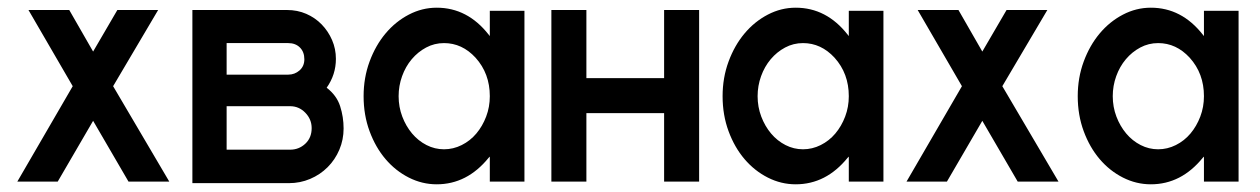

<svg xmlns="http://www.w3.org/2000/svg" viewBox="-20 -474 3274 499"><path d="M391 -448 274 -250 420 -2H314L222 -160L130 -2H25L169 -250L54 -448H160L222 -340L285 -448Z M726 -448Q753 -448 776 -438Q799 -428 816 -410.5Q833 -393 843 -370Q853 -347 853 -321Q853 -280 829 -246Q855 -226 864 -198Q873 -170 873 -140Q873 -111 862 -85Q851 -59 831.5 -39.5Q812 -20 786 -9Q760 2 731 2H480V-448ZM569 -198V-85H734Q757 -85 773.5 -100.5Q790 -116 790 -141Q790 -164 773.5 -181Q757 -198 734 -198ZM569 -362V-280H595H729Q746 -280 758.5 -291Q771 -302 771 -320Q771 -339 759.5 -350.5Q748 -362 729 -362Z M1343 -446V-2H1253V-67L1250 -64Q1194 5 1115 5Q1077 5 1042.5 -12.5Q1008 -30 982 -60.5Q956 -91 940.5 -133Q925 -175 925 -224Q925 -272 940.5 -314Q956 -356 982 -387Q1008 -418 1042.5 -436Q1077 -454 1115 -454Q1195 -454 1250 -384L1251 -383Q1251 -381 1253 -381V-446ZM1216 -324Q1181 -362 1134 -362Q1109 -362 1087.5 -350.5Q1066 -339 1050 -320Q1034 -301 1025 -276Q1016 -251 1016 -224Q1016 -196 1025.5 -171Q1035 -146 1051 -127Q1067 -108 1088.5 -97Q1110 -86 1134 -86Q1158 -86 1180 -97Q1202 -108 1218 -127Q1234 -146 1243.5 -171Q1253 -196 1253 -224Q1253 -283 1216 -324Z M1797 -448V-2H1706V-180H1504V-2H1413V-448H1504V-271H1706V-448Z M2276 -446V-2H2186V-67L2183 -64Q2127 5 2048 5Q2010 5 1975.5 -12.5Q1941 -30 1915 -60.5Q1889 -91 1873.5 -133Q1858 -175 1858 -224Q1858 -272 1873.5 -314Q1889 -356 1915 -387Q1941 -418 1975.5 -436Q2010 -454 2048 -454Q2128 -454 2183 -384L2184 -383Q2184 -381 2186 -381V-446ZM2149 -324Q2114 -362 2067 -362Q2042 -362 2020.5 -350.5Q1999 -339 1983 -320Q1967 -301 1958 -276Q1949 -251 1949 -224Q1949 -196 1958.5 -171Q1968 -146 1984 -127Q2000 -108 2021.5 -97Q2043 -86 2067 -86Q2091 -86 2113 -97Q2135 -108 2151 -127Q2167 -146 2176.5 -171Q2186 -196 2186 -224Q2186 -283 2149 -324Z M2702 -448 2585 -250 2731 -2H2625L2533 -160L2441 -2H2336L2480 -250L2365 -448H2471L2533 -340L2596 -448Z M3199 -446V-2H3109V-67L3106 -64Q3050 5 2971 5Q2933 5 2898.5 -12.5Q2864 -30 2838 -60.5Q2812 -91 2796.5 -133Q2781 -175 2781 -224Q2781 -272 2796.5 -314Q2812 -356 2838 -387Q2864 -418 2898.5 -436Q2933 -454 2971 -454Q3051 -454 3106 -384L3107 -383Q3107 -381 3109 -381V-446ZM3072 -324Q3037 -362 2990 -362Q2965 -362 2943.5 -350.5Q2922 -339 2906 -320Q2890 -301 2881 -276Q2872 -251 2872 -224Q2872 -196 2881.5 -171Q2891 -146 2907 -127Q2923 -108 2944.5 -97Q2966 -86 2990 -86Q3014 -86 3036 -97Q3058 -108 3074 -127Q3090 -146 3099.5 -171Q3109 -196 3109 -224Q3109 -283 3072 -324Z"/></svg>

Font: Fundamental  Brigade
Style: Regular
Weight: 400
Designer: Peter Wiegel, original typeface by Arno Drescher 1935
Foundry: Peter Wiegel
Version: Version 0.000 2012 initial release